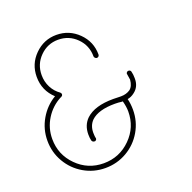

<svg xmlns="http://www.w3.org/2000/svg" viewBox="-124 -824 945 947"><g transform="rotate(-20 348.0 -350.0)"><path d="M48.8 -224.1Q48.8 -284.7 78.9 -336.4Q108.9 -388.2 159.2 -418Q106.9 -466.3 106.9 -538.1Q106.9 -605.5 154.5 -652.8Q202.1 -700.2 268.1 -700.2Q335.4 -700.2 383.3 -652.8Q431.2 -605.5 431.2 -538.1Q431.2 -532.7 427.5 -528.8Q423.8 -524.9 418 -524.9Q413.6 -524.9 409.2 -529.1Q404.8 -533.2 404.8 -538.1Q404.8 -595.2 365 -635Q325.2 -674.8 268.1 -674.8Q212.4 -674.8 172.6 -635Q132.8 -595.2 132.8 -538.1Q132.8 -503.4 147.9 -473.9Q163.1 -444.3 189.9 -425.8Q190.4 -425.3 191.4 -423.8Q192.4 -422.4 192.9 -421.9L193.8 -420.9Q197.3 -410.6 189 -405.8Q186 -402.8 183.1 -402.8Q133.8 -377 104 -329.1Q74.2 -281.2 74.2 -224.1Q74.2 -141.6 132.3 -83.3Q190.4 -24.9 272.9 -24.9Q356 -24.9 414.6 -83.3Q473.1 -141.6 473.1 -224.1Q473.1 -249 464.8 -279.8H459Q442.4 -282.2 423.8 -282.2Q336.9 -282.2 298.8 -246.1Q274.9 -222.2 274.9 -184.1Q274.9 -179.7 275.4 -173.3Q275.9 -167 275.9 -165L276.9 -159.2Q281.2 -147.5 270 -142.1H266.1Q257.3 -142.1 252.9 -150.9Q249 -165 249 -184.1Q249 -233.4 280.8 -264.2Q327.1 -307.1 423.8 -307.1Q446.8 -307.1 460 -306.2H465.8Q492.7 -306.2 513.2 -319.8Q532.2 -334 535.2 -368.2Q535.2 -371.6 530.8 -397Q528.8 -401.4 531.7 -406.2Q534.7 -411.1 540 -412.1Q545.4 -413.1 550 -410.2Q554.7 -407.2 555.2 -401.9Q559.1 -386.7 559.1 -368.2Q560.5 -323.2 527.8 -298.8Q510.3 -285.2 491.2 -282.2Q498 -255.4 498 -224.1Q498 -163.1 468 -111.6Q438 -60.1 386.2 -30Q334.5 0 272.9 0Q211.9 0 160.4 -30Q108.9 -60.1 78.9 -111.6Q48.8 -163.1 48.8 -224.1Z"/></g></svg>

Font: Quicksand
Style: Light
Weight: 300
Designer: Andrew Paglinawan
Foundry: Andrew Paglinawan
Version: 1.002